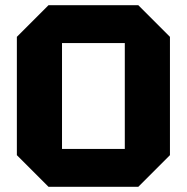

<svg xmlns="http://www.w3.org/2000/svg" viewBox="-20 -720 720 740"><path d="M45 -122V-578L167 -700H513L635 -578V-122L513 0H167ZM219 -554V-146H461V-554Z"/></svg>

Font: Tektur
Style: Bold
Weight: 700
Designer: Adam Jagosz
Foundry: Adam Jagosz
Version: Version 1.005;gftools[0.9.30]